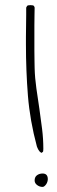

<svg xmlns="http://www.w3.org/2000/svg" viewBox="-20 -735 226 755"><path d="M82 -560.5V-589.8Q82 -610.4 82.5 -633.3Q83 -656.2 83 -676.8V-705.1Q85.9 -712.9 90.3 -713.9Q94.7 -714.8 99.6 -714.8Q104.5 -714.8 109.4 -713.9Q114.3 -712.9 116.2 -705.1Q116.2 -696.3 115.7 -677.7Q115.2 -659.2 115.2 -634.8V-536.1Q115.2 -512.7 115.7 -494.1Q116.2 -475.6 116.2 -466.8Q117.2 -428.7 123 -387.7L134.8 -307.6Q140.6 -267.6 145.5 -228Q150.4 -188.5 150.4 -150.4Q150.4 -145.5 149.9 -141.1Q149.4 -136.7 142.6 -133.8Q135.7 -137.7 131.3 -145.5Q127 -153.3 125 -159.2Q97.7 -260.7 89.8 -358.9Q82 -457 82 -560.5ZM116.2 -25.4Q116.2 -39.1 125.5 -45.9Q134.8 -52.7 147.5 -52.7Q168 -52.7 168 -30.3Q168 -26.4 166.5 -21Q165 -15.6 162.1 -11.2Q159.2 -6.8 155.3 -3.4Q151.4 0 147.5 0Q135.7 0 126 -7.3Q116.2 -14.6 116.2 -25.4Z"/></svg>

Font: Zeyada
Style: Regular
Weight: 400
Version: Version 1.002 2010